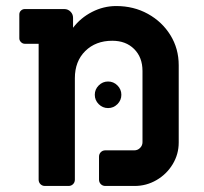

<svg xmlns="http://www.w3.org/2000/svg" viewBox="-20 -616 675 636"><path d="M108 -21V-471H62Q55 -471 49.5 -476.5Q44 -482 44 -489V-568Q44 -576 49.5 -581Q55 -586 62 -586H193Q205 -586 213.5 -577.5Q222 -569 222 -557V-524Q247 -557 285 -576.5Q323 -596 365 -596Q423 -596 470 -570Q517 -544 544.5 -499.5Q572 -455 572 -400V-144Q572 -105 552 -72Q532 -39 498.5 -19.5Q465 0 426 0H329Q320 0 314 -6Q308 -12 308 -21V-97Q308 -106 314 -112Q320 -118 329 -118H425Q436 -118 444 -126Q452 -134 452 -145V-381Q452 -426 424.5 -453.5Q397 -481 352 -481Q297 -481 262.5 -447Q228 -413 228 -357V-21Q228 -12 222 -6Q216 0 207 0H129Q120 0 114 -6Q108 -12 108 -21ZM294 -302Q294 -320 307 -333Q320 -346 338 -346Q356 -346 369 -333Q382 -320 382 -302Q382 -284 369 -271Q356 -258 338 -258Q320 -258 307 -271Q294 -284 294 -302Z"/></svg>

Font: Miriam Libre
Style: Bold
Weight: 700
Designer: Michal Sahar
Foundry: Hagilda
Version: Version 1.001